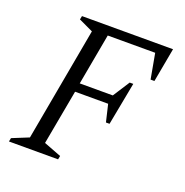

<svg xmlns="http://www.w3.org/2000/svg" viewBox="-106 -656 725 753"><g transform="rotate(20 256.5 -280.0)"><path d="M10 0 13 -15 82 -43 168 -517 108 -545 111 -560H491L465 -418H449L430 -523H232L193 -309H331L376 -379H391L357 -200H342L325 -272H187L145 -43L218 -15L215 0Z"/></g></svg>

Font: Spectral SC Light
Style: Italic
Weight: 300
Italic angle: -10°
Designer: Jean-Baptiste Levee
Foundry: Production Type
Version: Version 2.001